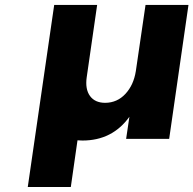

<svg xmlns="http://www.w3.org/2000/svg" viewBox="-20 -559 779 773"><path d="M91.8 193.8 198.2 -539.1H371.1L329.1 -248Q322.3 -200.2 342.3 -172.6Q362.3 -145 403.8 -145Q452.1 -145.5 485.1 -181.2Q518.1 -216.8 526.9 -272.9L565.9 -539.1H738.8L661.1 0H487.8L501 -88.9Q432.1 6.8 312 6.8L292 5.9L265.1 193.8Z"/></svg>

Font: Trueno
Style: Bold Italic
Weight: 700
Designer: Julieta Ulanovsky
Foundry: Julieta Ulanovsky
Version: Version 3.001b | FøM Fix